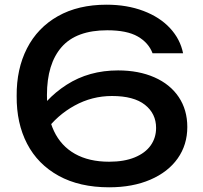

<svg xmlns="http://www.w3.org/2000/svg" viewBox="-20 -784 865 818"><path d="M760 -557H630Q613 -602 567 -628.5Q521 -655 437 -655Q305 -655 242.5 -583.5Q180 -512 180 -379Q180 -289 210 -225.5Q240 -162 299.5 -128.5Q359 -95 445 -95Q509 -95 554 -113.5Q599 -132 622 -164.5Q645 -197 645 -239Q645 -300 597.5 -337.5Q550 -375 457 -375Q372 -375 297.5 -334Q223 -293 173 -224L117 -265Q169 -362 264 -423Q359 -484 483 -484Q571 -484 638 -454.5Q705 -425 741.5 -370.5Q778 -316 778 -243Q778 -167 737 -109Q696 -51 620.5 -18.5Q545 14 445 14Q319 14 230 -35Q141 -84 95.5 -171.5Q50 -259 51 -375Q50 -490 95 -578Q140 -666 226.5 -715Q313 -764 434 -764Q521 -764 591 -737.5Q661 -711 704.5 -664Q748 -617 760 -557Z"/></svg>

Font: Unbounded Variable
Style: Regular
Weight: 400
Designer: Luke Prowse, Jean-Baptiste Morizot, Fátima Lázaro, Florian Runge
Foundry: NaN
Version: Version 1.600;FEAKit 1.0